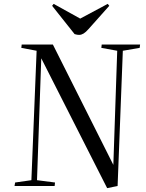

<svg xmlns="http://www.w3.org/2000/svg" viewBox="-20 -960 753 991"><path d="M565 -109 585 -698 503 -713 505 -730H703L701 -713L614 -698L587 0L533 11L193 -659L171 -30L264 -18L262 0H55L58 -18L142 -30L169 -698L90 -713L92 -730H253ZM249 -930 257 -940 394 -864 536 -940 544 -930 437 -810Q423 -794 411.5 -787Q400 -780 389 -780Q380 -780 375 -781.5Q370 -783 365 -784Z"/></svg>

Font: Literata 72pt
Style: Italic
Weight: 400
Italic angle: -2°
Designer: Latin by Veronika Burian and Jose Scaglione. Greek by Irene Vlachou. Cyrillic by Vera Evstafieva
Foundry: TypeTogether
Version: Version 3.002